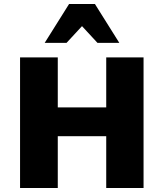

<svg xmlns="http://www.w3.org/2000/svg" viewBox="-20 -947 825 967"><path d="M515 0V-658H703V0ZM81 0V-658H271V0ZM135 -261V-406H616V-261ZM471 -731 361 -850 328 -927H458L581 -731ZM205 -731 328 -927H458L425 -850L315 -731Z"/></svg>

Font: Ysabeau Infant Black
Style: Regular
Weight: 900
Designer: Christian Thalmann (Catharsis Fonts)
Version: Version 2.001;gftools[0.9.30]; featfreeze: ss01,ss02,lnum